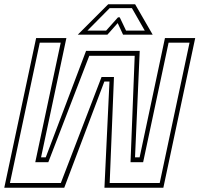

<svg xmlns="http://www.w3.org/2000/svg" viewBox="-32 -878 933 898"><path d="M137 -700H278.5L160 -142H182L370.5 -640H621.5L599.5 -142H621L739.5 -700H881L732 0H456.5L480 -496.5H456L268.5 0H-12ZM154 -678.5 14.5 -22H252.5L443 -518H501L481 -22H715L854.5 -678.5H756.5L637.5 -119.5H578.5L598 -617H385.5L194 -119.5H133L252 -678.5ZM474 -858H600L682 -716H543.5L518.5 -770L470.5 -716H332ZM481 -840 377 -735H464.5L520 -797H528L557.5 -735H645L585 -840Z"/></svg>

Font: Tourney ExtraLight
Style: Italic
Weight: 250
Italic angle: -12°
Version: Version 1.015